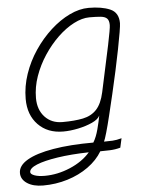

<svg xmlns="http://www.w3.org/2000/svg" viewBox="-57 -678 714 930"><g transform="rotate(-5 300.0 -213.0)"><path d="M115 206Q67 206 37.5 186.5Q8 167 8 136Q8 100 52.5 74Q97 48 179.5 34Q262 20 375 20Q390 -4 400 -42Q410 -80 415 -108Q407 -90 376.5 -76Q346 -62 307.5 -54Q269 -46 235 -46Q159 -46 113 -93.5Q67 -141 67 -219Q67 -280 87.5 -340Q108 -400 143.5 -452.5Q179 -505 223.5 -545.5Q268 -586 316 -609Q364 -632 409 -632Q472 -632 513 -614.5Q554 -597 554 -545Q554 -535 548.5 -501.5Q543 -468 533.5 -420Q524 -372 512 -316.5Q500 -261 487 -206Q474 -151 462.5 -103.5Q451 -56 441.5 -23Q432 10 427 20Q449 20 468.5 19Q488 18 513 11L503 56Q478 63 451.5 64Q425 65 405 65Q380 107 335.5 139Q291 171 234 188.5Q177 206 115 206ZM127 160Q189 160 250.5 134Q312 108 349 65Q262 67 196.5 77Q131 87 94.5 102Q58 117 58 136Q58 146 77 153Q96 160 127 160ZM235 -92Q294 -92 335 -100.5Q376 -109 401.5 -136.5Q427 -164 439 -219Q471 -365 487.5 -444.5Q504 -524 504 -540Q504 -563 494 -572.5Q484 -582 463.5 -584Q443 -586 409 -586Q373 -586 332.5 -565Q292 -544 254 -507.5Q216 -471 185 -424Q154 -377 135.5 -324.5Q117 -272 117 -219Q117 -162 149.5 -127Q182 -92 235 -92Z"/></g></svg>

Font: Victor Mono Thin
Style: Italic
Weight: 100
Italic angle: -12°
Monospace: yes
Designer: Rune Bjørnerås
Version: Version 1.561;gftools[0.9.30]